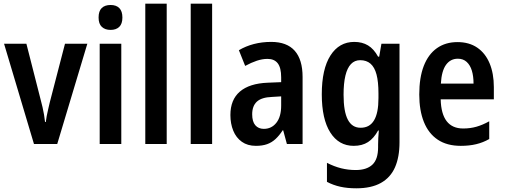

<svg xmlns="http://www.w3.org/2000/svg" viewBox="-20 -780 2734 1040"><path d="M164 0 2 -543H123L201 -237Q206 -219 210.5 -199Q215 -179 218.5 -159Q222 -139 224 -119H228Q230 -134 233 -151.5Q236 -169 241 -188.5Q246 -208 250 -227L332 -543H453L290 0Z M637 -543V0H520V-543ZM579 -753Q610 -753 626.5 -736Q643 -719 643 -685Q643 -651 626 -634.5Q609 -618 579 -618Q549 -618 531.5 -634.5Q514 -651 514 -685Q514 -720 531 -736.5Q548 -753 579 -753Z M883 0H767V-760H883Z M1129 0H1013V-760H1129Z M1449 -553Q1534 -553 1576.5 -505Q1619 -457 1619 -363V0H1534L1514 -74H1511Q1493 -46 1472.5 -27Q1452 -8 1426.5 1Q1401 10 1366 10Q1321 10 1290 -12Q1259 -34 1243.5 -72Q1228 -110 1228 -157Q1228 -240 1279.5 -284Q1331 -328 1430 -332L1503 -335V-361Q1503 -413 1484.5 -437Q1466 -461 1429 -461Q1401 -461 1371 -451Q1341 -441 1308 -423L1274 -508Q1311 -530 1355 -541.5Q1399 -553 1449 -553ZM1454 -255Q1397 -253 1371.5 -229.5Q1346 -206 1346 -161Q1346 -121 1363 -101.5Q1380 -82 1409 -82Q1451 -82 1477 -115Q1503 -148 1503 -208V-258Z M1899 -553Q1942 -553 1973.5 -534Q2005 -515 2028 -473H2034L2046 -543H2144V-9Q2144 71 2119.5 126.5Q2095 182 2043 211Q1991 240 1910 240Q1862 240 1823.5 231.5Q1785 223 1751 205V102Q1790 122 1828 131.5Q1866 141 1907 141Q1966 141 1997 112Q2028 83 2028 18V4Q2028 -11 2029 -32.5Q2030 -54 2032 -73H2028Q2005 -31 1973.5 -10.5Q1942 10 1896 10Q1815 10 1769 -62.5Q1723 -135 1723 -269Q1723 -406 1770 -479.5Q1817 -553 1899 -553ZM1931 -454Q1901 -454 1881 -433Q1861 -412 1851 -370.5Q1841 -329 1841 -267Q1841 -176 1864 -132Q1887 -88 1933 -88Q1958 -88 1976 -98Q1994 -108 2006 -128Q2018 -148 2024 -178Q2030 -208 2030 -249V-274Q2030 -337 2019.5 -376.5Q2009 -416 1987 -435Q1965 -454 1931 -454Z M2458 -552Q2521 -552 2565 -522Q2609 -492 2632 -437Q2655 -382 2655 -308V-242H2367Q2369 -163 2399.5 -123.5Q2430 -84 2489 -84Q2527 -84 2560.5 -93.5Q2594 -103 2630 -123V-27Q2597 -8 2559.5 1Q2522 10 2476 10Q2401 10 2351 -23.5Q2301 -57 2276 -119.5Q2251 -182 2251 -268Q2251 -360 2275.5 -423Q2300 -486 2346.5 -519Q2393 -552 2458 -552ZM2460 -462Q2420 -462 2396 -429Q2372 -396 2368 -327H2545Q2545 -367 2536 -397Q2527 -427 2508 -444.5Q2489 -462 2460 -462Z"/></svg>

Font: Noto Sans Khmer Condensed SemiBold
Style: Regular
Weight: 600
Width: 3
Designer: Danh Hong and the Monotype Design Team
Foundry: Monotype Imaging Inc.
Version: Version 2.004